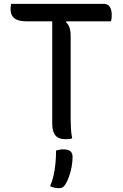

<svg xmlns="http://www.w3.org/2000/svg" viewBox="-20 -720 640 1000"><path d="M38 -700H519Q543 -700 552.5 -683.5Q562 -667 562 -641Q562 -631 561 -623Q560 -615 558 -609H119Q88 -609 69.5 -616.5Q51 -624 43 -638.5Q35 -653 35 -673Q35 -681 36 -687.5Q37 -694 38 -700ZM356 1Q349 3 341.5 4Q334 5 323 5Q283 5 267.5 -16Q252 -37 252 -75Q252 -145 252 -214.5Q252 -284 252 -353.5Q252 -423 252 -492.5Q252 -562 252 -633H336L324 -604Q333 -596 338 -586Q343 -576 345.5 -563Q348 -550 348 -533Q348 -465 348 -393.5Q348 -322 348 -249Q348 -176 348 -101Q348 -75 349.5 -49.5Q351 -24 356 1ZM272 64Q281 61 290 59.5Q299 58 310 58Q335 58 346.5 67.5Q358 77 358 98Q358 122 353 149Q348 176 339.5 199.5Q331 223 322 238Q315 250 307.5 255Q300 260 289 260Q275 260 263.5 257.5Q252 255 241 250Q252 225 258.5 196Q265 167 268.5 134Q272 101 272 64Z"/></svg>

Font: Recursive Monospace Casual
Style: Regular
Weight: 400
Version: Version 1.047